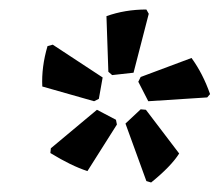

<svg xmlns="http://www.w3.org/2000/svg" viewBox="-20 -765 462 404"><path d="M288 -745 293 -736 261 -612 216 -607 208 -614 204 -731Q243 -745 288 -745ZM91 -671 196 -602 188 -557 178 -552 69 -583Q67 -624 80 -668ZM383 -643Q407 -610 422 -567L416 -560L292 -552L271 -593L276 -603ZM276 -535 287 -534 357 -442Q340 -415 298 -381L288 -384L244 -505ZM184 -534 224 -513 226 -503 164 -405Q130 -416 86 -443L87 -453Z"/></svg>

Font: Alegreya Sans ExtraBold
Style: Italic
Weight: 800
Italic angle: -7°
Designer: Juan Pablo del Peral
Foundry: Huerta Tipografica
Version: Version 2.007